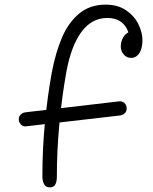

<svg xmlns="http://www.w3.org/2000/svg" viewBox="-20 -797 660 829"><path d="M163 -35.5Q163 -155 174.2 -269.8Q185.5 -384.5 203.5 -483Q220 -570.5 247.8 -635.2Q275.5 -700 322 -738.5Q368.5 -777 436 -777Q488.5 -777 524.5 -752.5Q560.5 -728 577.8 -692.2Q595 -656.5 595 -624Q595 -599.5 588.8 -582.2Q582.5 -565 571.5 -556Q560.5 -547 546.5 -547Q526.5 -547 514 -562Q501.5 -577 501.5 -595.5Q501.5 -612.5 508 -628Q514.5 -643.5 528 -653.5Q541.5 -663.5 562 -663.5V-612.5H540.5Q540.5 -648 528.2 -672Q516 -696 494.2 -707.8Q472.5 -719.5 443.5 -719.5Q375.5 -719.5 331 -658.2Q286.5 -597 266.5 -486Q248 -384.5 236.8 -266.8Q225.5 -149 225.5 -34.5Q225.5 -13 218.8 -0.5Q212 12 195.5 12Q178 12 170.5 -1.5Q163 -15 163 -35.5ZM61 -280Q60.5 -288 64 -295Q67.5 -302 74.2 -306.5Q81 -311 89 -312L495 -359.5Q503 -360.5 510.2 -357Q517.5 -353.5 522 -346.5Q526.5 -339.5 527 -331.5Q527.5 -323 524.2 -316Q521 -309 514.2 -304.2Q507.5 -299.5 499 -298.5L92 -251.5Q84 -250.5 77.2 -254.2Q70.5 -258 66 -265Q61.5 -272 61 -280Z"/></svg>

Font: Monaspace Radon Var
Style: Regular
Weight: 400
Designer: Riley Cran and the Lettermatic Team
Version: Version 1.000 (Monaspace Radon Var)